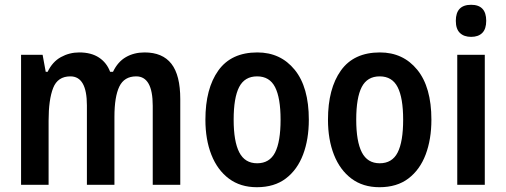

<svg xmlns="http://www.w3.org/2000/svg" viewBox="-20 -772 2113 802"><path d="M584 -553Q659 -553 696 -505.5Q733 -458 733 -358V0H618V-330Q618 -453 549 -453Q499 -453 478.5 -410.5Q458 -368 458 -284V0H343V-332Q343 -453 274 -453Q221 -453 202 -404.5Q183 -356 183 -268V0H68V-543H158L171 -472H179Q199 -514 234.5 -533.5Q270 -553 311 -553Q361 -553 393.5 -531.5Q426 -510 440 -472H452Q472 -514 506 -533.5Q540 -553 584 -553Z M1270 -272Q1270 -190 1246 -126.5Q1222 -63 1174 -26.5Q1126 10 1053 10Q984 10 936 -26Q888 -62 863 -125.5Q838 -189 838 -272Q838 -402 892 -477.5Q946 -553 1055 -553Q1152 -553 1211 -480.5Q1270 -408 1270 -272ZM956 -272Q956 -181 979.5 -135.5Q1003 -90 1054 -90Q1106 -90 1129 -135Q1152 -180 1152 -272Q1152 -363 1129 -408Q1106 -453 1054 -453Q1002 -453 979 -408.5Q956 -364 956 -272Z M1782 -272Q1782 -190 1758 -126.5Q1734 -63 1686 -26.5Q1638 10 1565 10Q1496 10 1448 -26Q1400 -62 1375 -125.5Q1350 -189 1350 -272Q1350 -402 1404 -477.5Q1458 -553 1567 -553Q1664 -553 1723 -480.5Q1782 -408 1782 -272ZM1468 -272Q1468 -181 1491.5 -135.5Q1515 -90 1566 -90Q1618 -90 1641 -135Q1664 -180 1664 -272Q1664 -363 1641 -408Q1618 -453 1566 -453Q1514 -453 1491 -408.5Q1468 -364 1468 -272Z M1948 -752Q2011 -752 2011 -685Q2011 -651 1994.5 -634.5Q1978 -618 1948 -618Q1918 -618 1901 -634.5Q1884 -651 1884 -685Q1884 -752 1948 -752ZM2005 -543V0H1890V-543Z"/></svg>

Font: Noto Sans Malayalam Condensed SemiBold
Style: Regular
Weight: 600
Width: 3
Designer: Jelle Bosma - Monotype Design Team
Foundry: Monotype Imaging Inc.
Version: Version 2.104; ttfautohint (v1.8.4.7-5d5b)